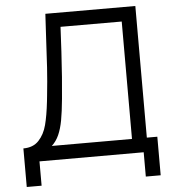

<svg xmlns="http://www.w3.org/2000/svg" viewBox="-57 -772 852 944"><g transform="rotate(-5 369.0 -300.0)"><path d="M172.5 -291.3 175.3 -318Q183 -388.8 187.3 -455.7Q191.7 -522.5 196.3 -618.7L202 -720.3L646 -720V-70.3H697.7V120H624.3V0H110V120H36.7V-70.3Q85.3 -70.3 113 -100.1Q140.7 -129.8 152.6 -175.1Q164.5 -220.3 172.5 -291.3ZM572.7 -70.3V-649.7L270.7 -650Q266.7 -572.5 264.3 -527.2Q256.8 -395.2 247 -296Q240.8 -231.7 233.3 -191.2Q225.8 -150.7 212.6 -120.8Q199.3 -90.8 177 -70.3Z"/></g></svg>

Font: Tap Sans
Style: Regular
Weight: 400
Designer: Tap Payments
Foundry: Tap Payments
Version: Version 1.001;Glyphs 3.1.2 (3151)